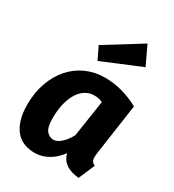

<svg xmlns="http://www.w3.org/2000/svg" viewBox="-202 -950 982 1082"><g transform="rotate(30 289.5 -409.0)"><path d="M499 -157Q498 -149 497.5 -142.5Q497 -136 497 -131Q497 -114 503 -105Q509 -96 523 -90L478 15Q373 6 352 -73Q320 -29 278.5 -6Q237 17 192 17Q154 17 122.5 4.5Q91 -8 68.5 -34.5Q46 -61 33.5 -102Q21 -143 21 -199Q21 -278 44.5 -343Q68 -408 108.5 -453.5Q149 -499 204.5 -524Q260 -549 325 -549Q386 -549 440.5 -533.5Q495 -518 547 -490ZM247 -100Q270 -100 296 -123Q322 -146 342 -184L378 -420Q363 -427 350.5 -429.5Q338 -432 321 -432Q295 -432 270 -418Q245 -404 225.5 -375.5Q206 -347 194.5 -303.5Q183 -260 183 -202Q183 -144 202 -122Q221 -100 247 -100ZM202 -690 436 -835 493 -714 241 -609Z"/></g></svg>

Font: Szlgxwxxxixliatcpuztgldltzi
Style: Regular
Weight: 700
Italic angle: -8°
Designer: Carrois Corporate & Edenspiekermann
Foundry: Carrois Corporate GbR & Edenspiekermann AG
Version: Version 2.001